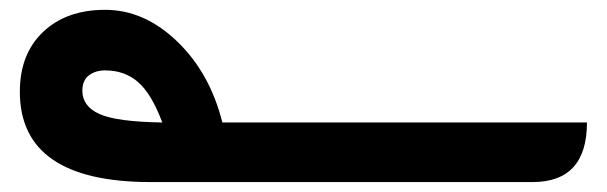

<svg xmlns="http://www.w3.org/2000/svg" viewBox="-20 -367 1223 387"><path d="M1163.1 -120.1Q1163.1 0 1053.2 0H284.2Q20 0 20 -182.1Q20 -258.3 66.9 -302.7Q113.8 -347.2 191.9 -347.2Q271 -347.2 337.2 -283.4Q403.3 -219.7 428.2 -120.1ZM191.9 -225.1Q172.4 -225.1 159.2 -215.1Q146 -205.1 146 -184.1Q146 -152.8 180.4 -137.2Q214.8 -121.6 307.1 -120.1Q285.6 -177.7 258.5 -201.4Q231.4 -225.1 191.9 -225.1Z"/></svg>

Font: Noto Sans Kufi Arabic
Style: Bold
Weight: 700
Designer: Monotype Design team
Foundry: Monotype Imaging Inc.
Version: Version 1.02